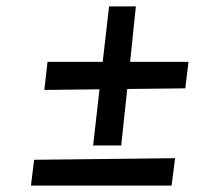

<svg xmlns="http://www.w3.org/2000/svg" viewBox="-20 -582 701 602"><path d="M292 -302 119 -300 129 -388H302L322 -562H406L388 -388H571L561 -305L379 -303L360 -126H272ZM87 -81 529 -86 518 0H77Z"/></svg>

Font: Andada Pro
Style: Bold Italic
Weight: 700
Italic angle: -7°
Designer: Carolina Giovagnoli
Foundry: Huerta Tipografica
Version: Version 3.005; ttfautohint (v1.8.4)